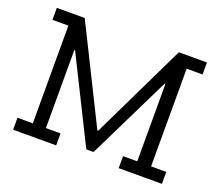

<svg xmlns="http://www.w3.org/2000/svg" viewBox="-110 -807 1102 964"><g transform="rotate(20 441.0 -325.0)"><path d="M757 -586V-64H838V0H607V-64H683V-478H679L461 -33H422L199 -481H195V-64H273V0H43V-64H125V-586H40V-650H189L442 -141H446L692 -650H842V-586Z"/></g></svg>

Font: Zilla Slab Regular
Style: Regular
Weight: 400
Designer: Typotheque.com
Foundry: Typotheque type foundry
Version: Version 1.0; 2017